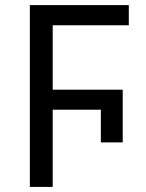

<svg xmlns="http://www.w3.org/2000/svg" viewBox="-20 -734 574 754"><path d="M461.9 -381.8V-174.8H376V-303.2H187V0H97.2V-713.9H485.8V-634.8H187V-381.8Z"/></svg>

Font: NotoSans
Style: Regular
Weight: 400
Designer: Monotype Design team
Foundry: Monotype Imaging Inc.
Version: Version 1.04; ttfautohint (v1.4.1)